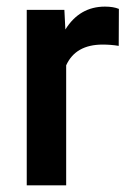

<svg xmlns="http://www.w3.org/2000/svg" viewBox="-20 -558 392 578"><path d="M337.4 -419.9Q314 -423.8 289.1 -423.8Q207.5 -423.8 179.2 -361.3V0H60.5V-528.3H173.8L176.8 -469.2Q219.7 -538.1 295.9 -538.1Q321.3 -538.1 337.9 -531.2Z"/></svg>

Font: Vazir Medium FD-UI
Style: Medium-FD-UI
Weight: 500
Designer: Saber Rastikerdar
Foundry: Saber Rastikerdar
Version: Version 30.1.0